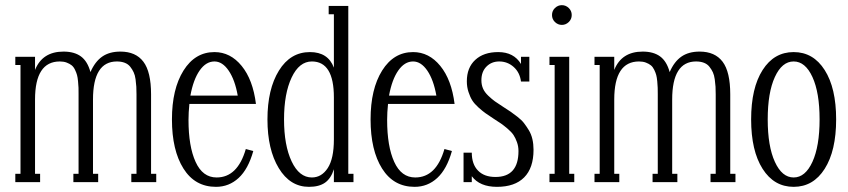

<svg xmlns="http://www.w3.org/2000/svg" viewBox="-20 -703 3274 741"><path d="M563 -338.9V-32.2H583V0H486.8V-32.2H506.8V-338.9Q506.8 -356 506.1 -368.4Q505.4 -380.9 503.2 -397Q501 -413.1 495.8 -424.1Q490.7 -435.1 482.7 -445.3Q474.6 -455.6 461.4 -460.7Q448.2 -465.8 431.2 -465.8Q338.9 -465.8 338.9 -318.8V-32.2H358.9V0H263.2V-32.2H283.2V-338.9Q283.2 -355 283 -364.3Q282.7 -373.5 281.2 -388.9Q279.8 -404.3 277.3 -413.3Q274.9 -422.4 269.5 -433.6Q264.2 -444.8 256.6 -450.9Q249 -457 237.5 -461.4Q226.1 -465.8 210.9 -465.8Q115.2 -465.8 115.2 -318.8V-32.2H134.8V0H39.1V-32.2H59.1V-452.1H39.1V-483.9H115.2V-433.1Q143.6 -503.9 225.1 -503.9Q267.1 -503.9 292.5 -485.1Q317.9 -466.3 329.1 -424.8Q346.7 -465.3 374.5 -484.6Q402.3 -503.9 444.8 -503.9Q503.9 -503.9 533.4 -464.8Q563 -425.8 563 -338.9Z M815.9 -18.1Q897 -18.1 928.7 -127.9L957.5 -120.1Q938 -50.3 900.9 -16.1Q863.8 18.1 813.5 18.1Q732.4 18.1 688 -52.5Q643.6 -123 643.6 -242.2Q643.6 -359.4 688.2 -430.7Q732.9 -502 807.6 -502Q869.1 -502 912.6 -448.7Q956.1 -395.5 967.8 -301.8H710.9Q707.5 -268.6 707.5 -240.2Q707.5 -138.2 734.9 -78.1Q762.2 -18.1 815.9 -18.1ZM807.6 -465.8Q774.9 -465.8 750.5 -430.9Q726.1 -396 714.8 -334H897.5Q886.7 -395 862.5 -430.4Q838.4 -465.8 807.6 -465.8Z M1172.4 18.1Q1099.6 18.1 1055.9 -54Q1012.2 -126 1012.2 -242.2Q1012.2 -358.9 1056.4 -430.4Q1100.6 -502 1176.3 -502Q1246.1 -502 1268.6 -441.9V-647.9H1248.5V-680.2H1324.2V-32.2H1344.2V0H1268.6V-49.8Q1257.3 -14.2 1234.4 2Q1211.4 18.1 1172.4 18.1ZM1183.6 -18.1Q1221.2 -18.1 1244.9 -54.4Q1268.6 -90.8 1268.6 -165V-327.1Q1268.6 -465.8 1183.6 -465.8Q1134.8 -465.8 1105.5 -403.8Q1076.2 -341.8 1076.2 -242.2Q1076.2 -142.1 1105.5 -80.1Q1134.8 -18.1 1183.6 -18.1Z M1582.5 -18.1Q1663.6 -18.1 1695.3 -127.9L1724.1 -120.1Q1704.6 -50.3 1667.5 -16.1Q1630.4 18.1 1580.1 18.1Q1499 18.1 1454.6 -52.5Q1410.2 -123 1410.2 -242.2Q1410.2 -359.4 1454.8 -430.7Q1499.5 -502 1574.2 -502Q1635.7 -502 1679.2 -448.7Q1722.7 -395.5 1734.4 -301.8H1477.5Q1474.1 -268.6 1474.1 -240.2Q1474.1 -138.2 1501.5 -78.1Q1528.8 -18.1 1582.5 -18.1ZM1574.2 -465.8Q1541.5 -465.8 1517.1 -430.9Q1492.7 -396 1481.4 -334H1664.1Q1653.3 -395 1629.2 -430.4Q1605 -465.8 1574.2 -465.8Z M1922.9 -290Q1941.4 -278.3 1951.2 -271.5Q1960.9 -264.6 1977.1 -252.2Q1993.2 -239.7 2002.2 -228Q2011.2 -216.3 2020.8 -200.7Q2030.3 -185.1 2034.7 -166Q2039.1 -147 2039.1 -125Q2039.1 -54.7 2002.9 -18.3Q1966.8 18.1 1897.9 18.1Q1831.5 18.1 1800.8 -22.9V0H1769V-113.8H1800.8Q1800.8 -69.3 1824.7 -44.7Q1848.6 -20 1892.1 -20Q1981 -20 1981 -120.1Q1981 -138.2 1975.1 -154.5Q1969.2 -170.9 1961.7 -182.1Q1954.1 -193.4 1939 -206.3Q1923.8 -219.2 1913.8 -226.1Q1903.8 -232.9 1884.8 -245.1Q1864.7 -258.3 1854 -265.9Q1843.3 -273.4 1827.1 -287.8Q1811 -302.2 1802.7 -315.4Q1794.4 -328.6 1788.1 -347.9Q1781.7 -367.2 1781.7 -389.2Q1781.7 -441.9 1814.2 -471.9Q1846.7 -502 1902.8 -502Q1962.9 -502 1990.7 -456.1V-483.9H2022.9V-388.2H1990.7Q1986.3 -423.3 1962.4 -444.6Q1938.5 -465.8 1906.7 -465.8Q1877 -465.8 1857.4 -446Q1837.9 -426.3 1837.9 -393.1Q1837.9 -376 1844 -361.6Q1850.1 -347.2 1864.3 -333.7Q1878.4 -320.3 1889.9 -312Q1901.4 -303.7 1922.9 -290Z M2175 -617.9Q2163.6 -606.9 2148.4 -606.9Q2133.3 -606.9 2121.8 -617.9Q2110.4 -628.9 2110.4 -645Q2110.4 -661.1 2121.8 -672.1Q2133.3 -683.1 2148.4 -683.1Q2163.6 -683.1 2175 -672.1Q2186.5 -661.1 2186.5 -645Q2186.5 -628.9 2175 -617.9ZM2196.3 0H2100.6V-32.2H2120.6V-452.1H2100.6V-483.9H2176.8V-32.2H2196.3Z M2798.3 -338.9V-32.2H2818.4V0H2722.2V-32.2H2742.2V-338.9Q2742.2 -356 2741.5 -368.4Q2740.7 -380.9 2738.5 -397Q2736.3 -413.1 2731.2 -424.1Q2726.1 -435.1 2718 -445.3Q2710 -455.6 2696.8 -460.7Q2683.6 -465.8 2666.5 -465.8Q2574.2 -465.8 2574.2 -318.8V-32.2H2594.2V0H2498.5V-32.2H2518.6V-338.9Q2518.6 -355 2518.3 -364.3Q2518.1 -373.5 2516.6 -388.9Q2515.1 -404.3 2512.7 -413.3Q2510.3 -422.4 2504.9 -433.6Q2499.5 -444.8 2491.9 -450.9Q2484.4 -457 2472.9 -461.4Q2461.4 -465.8 2446.3 -465.8Q2350.6 -465.8 2350.6 -318.8V-32.2H2370.1V0H2274.4V-32.2H2294.4V-452.1H2274.4V-483.9H2350.6V-433.1Q2378.9 -503.9 2460.4 -503.9Q2502.4 -503.9 2527.8 -485.1Q2553.2 -466.3 2564.5 -424.8Q2582 -465.3 2609.9 -484.6Q2637.7 -503.9 2680.2 -503.9Q2739.3 -503.9 2768.8 -464.8Q2798.3 -425.8 2798.3 -338.9Z M3162.8 -51.5Q3118.7 18.1 3043 18.1Q2967.3 18.1 2923.1 -51.5Q2878.9 -121.1 2878.9 -242.2Q2878.9 -363.3 2923.1 -432.6Q2967.3 -502 3043 -502Q3118.7 -502 3162.8 -432.6Q3207 -363.3 3207 -242.2Q3207 -121.1 3162.8 -51.5ZM2970.5 -78.4Q2998 -18.1 3043 -18.1Q3087.9 -18.1 3115.5 -78.4Q3143.1 -138.7 3143.1 -242.2Q3143.1 -345.7 3115.5 -405.8Q3087.9 -465.8 3043 -465.8Q2998 -465.8 2970.5 -405.8Q2942.9 -345.7 2942.9 -242.2Q2942.9 -138.7 2970.5 -78.4Z"/></svg>

Font: Margherita Light
Style: Regular
Weight: 300
Designer: James Puckett
Foundry: Dunwich Type Founders
Version: Version 1.008;hotconv 1.0.109;makeotfexe 2.5.65596